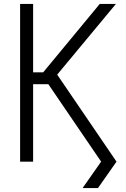

<svg xmlns="http://www.w3.org/2000/svg" viewBox="-20 -820 640 974"><path d="M106 -393V-453H199L486 -800H568L230 -393ZM399 134 493 0H571L477 134ZM82 0V-800H148V0ZM493 0 206 -421 250 -471 571 0Z"/></svg>

Font: Victor Mono Light
Style: Regular
Weight: 300
Monospace: yes
Designer: Rune Bjørnerås
Version: Version 1.561;gftools[0.9.30]